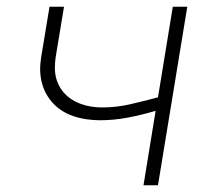

<svg xmlns="http://www.w3.org/2000/svg" viewBox="-20 -550 640 570"><path d="M406 0 442 -221Q402 -209 360 -201Q318 -193 277 -193Q257 -193 236.5 -196Q216 -199 197 -205.5Q178 -212 161.5 -223Q145 -234 132.5 -249Q120 -264 112 -282Q104 -300 101 -320.5Q98 -341 100 -362Q102 -383 106 -403L127 -530H170L148 -397Q145 -381 143.5 -364.5Q142 -348 144 -332Q146 -316 152.5 -301.5Q159 -287 169 -275.5Q179 -264 192 -255.5Q205 -247 220 -241.5Q235 -236 251 -233.5Q267 -231 283 -231Q325 -231 366.5 -240.5Q408 -250 449 -261L493 -530H536L449 0Z"/></svg>

Font: Iosevka Curly XLtExObl
Style: Regular
Weight: 200
Width: 7
Italic angle: -9°
Monospace: yes
Designer: Belleve Invis
Foundry: Belleve Invis
Version: Version 11.0.1; ttfautohint (v1.8.3)